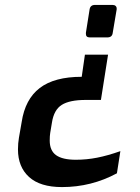

<svg xmlns="http://www.w3.org/2000/svg" viewBox="-20 -559 570 780"><path d="M454 -524V-521L438 -426Q436 -407 416 -407H345Q329 -407 329 -421V-426L344 -521Q347 -539 366 -539H437Q445 -539 449.5 -535Q454 -531 454 -524ZM390 -153H328Q263 -153 231 -133Q199 -113 191 -61L184 -19Q182 -7 182 12Q182 53 208 71.5Q234 90 288 90Q332 90 375 81.5Q418 73 469 55L455 145Q351 201 232 201Q143 201 98 160Q53 119 53 48Q53 23 57 0L68 -63Q82 -156 141.5 -201.5Q201 -247 312 -247L325 -337H419Z"/></svg>

Font: Exo SemiBold
Style: Italic
Weight: 600
Italic angle: -9°
Designer: Natanael Gama
Foundry: Natanael Gama
Version: Version 1.500; ttfautohint (v1.6)